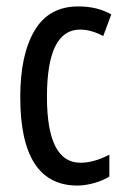

<svg xmlns="http://www.w3.org/2000/svg" viewBox="-20 -567 387 597"><path d="M221 10Q43 10 43 -265Q43 -397 87.5 -472Q132 -547 223 -547Q255 -547 280 -540.5Q305 -534 326 -522L301 -455Q263 -475 229 -475Q126 -475 126 -266Q126 -61 230 -61Q252 -61 274.5 -67.5Q297 -74 320 -86V-18Q299 -5 271.5 2.5Q244 10 221 10Z"/></svg>

Font: Noto Sans Hebrew ExtraCondensed
Style: Regular
Weight: 400
Width: 2
Designer: Monotype Design Team
Foundry: Monotype Imaging Inc.
Version: Version 2.004; ttfautohint (v1.8.4.7-5d5b)